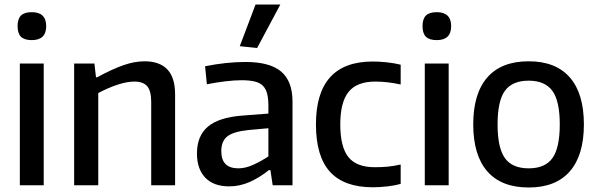

<svg xmlns="http://www.w3.org/2000/svg" viewBox="-20 -822 2652 852"><path d="M121 -644Q88 -644 73 -659Q58 -674 58 -706Q58 -738 73 -753Q88 -768 121 -768Q185 -768 185 -706Q185 -644 121 -644ZM68 -540H174V0H68Z M309 -540H399L406 -479H411Q446 -498 475.5 -511.5Q505 -525 530 -533.5Q555 -542 577.5 -546Q600 -550 622 -550Q688 -550 722.5 -514Q757 -478 757 -403V0H651V-369Q651 -419 633 -439.5Q615 -460 577 -460Q544 -460 502.5 -446.5Q461 -433 416 -409V0H309Z M997 5Q928 5 891 -33.5Q854 -72 854 -141Q854 -219 902.5 -260Q951 -301 1054 -309L1171 -318V-351Q1171 -384 1165.5 -406Q1160 -428 1146.5 -441.5Q1133 -455 1109.5 -460.5Q1086 -466 1051 -466Q1020 -466 979 -461Q938 -456 898 -448L890 -528Q985 -547 1070 -547Q1177 -547 1227.5 -504.5Q1278 -462 1278 -371V0H1190L1180 -67H1173Q1132 -34 1088 -14.5Q1044 5 997 5ZM1038 -75Q1070 -75 1105.5 -91.5Q1141 -108 1171 -128V-253L1083 -245Q1016 -238 989 -217Q962 -196 962 -151Q962 -75 1038 -75ZM1044 -617 1114 -802H1224L1121 -609Z M1634 9Q1507 9 1444.5 -59.5Q1382 -128 1382 -270Q1382 -549 1634 -549Q1664 -549 1696.5 -545.5Q1729 -542 1758 -535V-447Q1700 -460 1645 -460Q1564 -460 1527 -414.5Q1490 -369 1490 -270Q1490 -170 1526 -125Q1562 -80 1643 -80Q1674 -80 1700.5 -82.5Q1727 -85 1758 -92V-6Q1734 1 1700 5Q1666 9 1634 9Z M1918 -644Q1885 -644 1870 -659Q1855 -674 1855 -706Q1855 -738 1870 -753Q1885 -768 1918 -768Q1982 -768 1982 -706Q1982 -644 1918 -644ZM1865 -540H1971V0H1865Z M2326 10Q2205 10 2142.5 -61.5Q2080 -133 2080 -270Q2080 -407 2142.5 -478.5Q2205 -550 2326 -550Q2446 -550 2508.5 -478.5Q2571 -407 2571 -270Q2571 -133 2508.5 -61.5Q2446 10 2326 10ZM2326 -75Q2399 -75 2431.5 -120.5Q2464 -166 2464 -270Q2464 -374 2431 -419Q2398 -464 2326 -464Q2253 -464 2220.5 -419Q2188 -374 2188 -270Q2188 -166 2220.5 -120.5Q2253 -75 2326 -75Z"/></svg>

Font: Encode Sans Narrow
Style: Medium
Weight: 500
Designer: Pablo Impallari, Andres Torresi
Foundry: Pablo Impallari, Andres Torresi
Version: Version 1.000; ttfautohint (v1.00) -l 8 -r 50 -G 200 -x 14 -